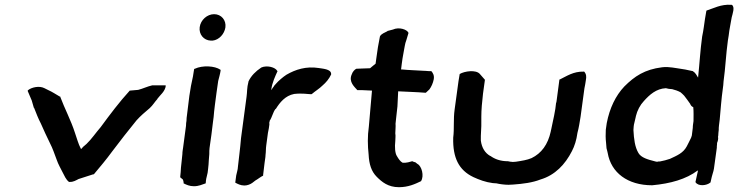

<svg xmlns="http://www.w3.org/2000/svg" viewBox="-20 -775 3072 799"><path d="M95 -397 112 -357 121 -326H122C131 -303 139 -282 150 -261C162 -233 175 -206 188 -179C199 -158 207 -134 216 -110C222 -92 233 -73 241 -57C248 -44 254 -28 267 -18H270C285 -17 297 -25 307 -30L369 -50L370 -49C396 -80 423 -112 447 -145C480 -189 514 -232 548 -274C565 -293 583 -308 603 -325C617 -338 623 -350 635 -363V-364C645 -378 668 -395 670 -419L667 -420H614C592 -415 575 -406 555 -401L521 -398H520C477 -351 438 -299 399 -246C379 -223 361 -196 340 -176L326 -164C322 -160 322 -159 318 -155C318 -155 316 -156 316 -157C306 -176 300 -199 292 -222C275 -275 249 -323 230 -374L229 -373C213 -382 199 -392 181 -400L165 -408C144 -419 112 -412 97 -400Z M768 -376C765 -355 761 -316 758 -295C757 -287 756 -282 756 -272C755 -266 754 -261 754 -251L742 -161C741 -152 739 -145 739 -134C737 -118 735 -91 733 -77C733 -66 731 -51 730 -40V-37L741 -28C742 -26 743 -22 744 -17V-12C756 -6 769 0 787 0C807 0 821 -7 836 -12L837 -23C838 -34 842 -44 844 -56L846 -72C848 -84 848 -97 849 -109L851 -134V-135C851 -144 851 -151 852 -159L860 -216C862 -231 864 -250 866 -265L869 -288C871 -316 877 -359 881 -389C882 -395 888 -438 888 -438C891 -450 896 -467 898 -481V-484L897 -485C874 -501 823 -504 791 -489L788 -488L786 -476C785 -471 784 -466 783 -457C777 -432 772 -404 768 -376ZM811 -662C807 -632 828 -607 857 -606H865C892 -609 914 -634 918 -661C922 -691 901 -716 871 -716C842 -716 815 -692 811 -662Z M1014 -435C1007 -409 1009 -392 1006 -372L983 -200C981 -177 979 -156 976 -132C974 -114 972 -96 970 -80C970 -70 965 -56 963 -45L959 -15C968 -10 981 -3 997 -3C1009 -3 1022 -8 1030 -14L1043 -24C1054 -30 1064 -39 1075 -44V-47C1077 -63 1079 -81 1081 -97C1082 -108 1085 -120 1085 -130C1087 -145 1086 -156 1088 -170L1095 -222C1098 -236 1100 -247 1101 -257V-259C1100 -261 1101 -264 1101 -267C1101 -268 1103 -269 1102 -272C1112 -286 1116 -308 1126 -321L1127 -322H1128C1144 -348 1167 -377 1204 -384C1238 -388 1262 -383 1274 -383H1276L1278 -384C1292 -396 1309 -406 1322 -419C1337 -432 1349 -446 1358 -465V-468C1357 -488 1322 -489 1306 -492C1254 -500 1210 -486 1172 -464C1158 -455 1138 -438 1128 -426L1120 -417V-416C1116 -411 1113 -407 1109 -400V-403C1113 -432 1125 -457 1135 -479L1133 -481C1126 -494 1093 -505 1067 -494V-493H1066C1045 -479 1025 -460 1014 -436Z M1444 -466C1429 -434 1457 -412 1467 -400H1485C1498 -400 1514 -398 1528 -398C1523 -349 1520 -299 1515 -249C1509 -207 1510 -169 1514 -132C1516 -92 1525 -62 1548 -39C1569 -18 1595 4 1640 4C1679 4 1707 -9 1732 -21C1746 -43 1735 -84 1717 -93L1708 -100H1707C1703 -101 1699 -102 1696 -104H1695C1688 -102 1671 -96 1655 -98C1646 -103 1639 -113 1632 -125C1624 -136 1622 -163 1625 -188C1625 -199 1627 -209 1625 -220L1626 -241C1627 -248 1626 -254 1626 -260L1628 -279C1630 -295 1632 -317 1634 -333V-334C1634 -339 1637 -395 1637 -395C1671 -393 1715 -392 1750 -389H1752L1767 -403C1775 -414 1782 -429 1785 -445C1788 -462 1781 -472 1775 -479H1773C1766 -479 1760 -479 1752 -480H1751C1721 -482 1682 -483 1652 -486H1649L1652 -510C1654 -525 1656 -539 1659 -554C1663 -573 1665 -594 1671 -608L1680 -638C1675 -652 1641 -664 1615 -652L1592 -646V-645C1582 -640 1567 -634 1562 -625L1561 -623C1555 -595 1550 -563 1546 -532L1543 -510C1536 -504 1529 -499 1520 -491C1500 -491 1482 -489 1465 -489H1463C1456 -486 1447 -476 1444 -466Z M1872 -320C1866 -278 1871 -240 1866 -202V-201C1864 -119 1889 -67 1950 -38C1974 -27 2000 -17 2031 -13H2032C2036 -13 2040 -12 2046 -12C2058 -9 2080 -6 2096 -6C2104 -6 2110 -7 2116 -7C2157 -10 2196 -15 2229 -28C2290 -46 2332 -91 2360 -146C2371 -167 2379 -192 2383 -222C2389 -244 2392 -265 2396 -289L2412 -407C2414 -419 2417 -430 2418 -441C2421 -456 2420 -467 2411 -477H2409C2366 -478 2338 -458 2311 -445L2308 -444L2297 -361C2296 -355 2296 -350 2294 -346L2291 -322C2288 -301 2284 -286 2280 -266L2276 -247C2274 -240 2274 -234 2272 -229V-228C2260 -173 2233 -137 2192 -117C2173 -109 2153 -106 2127 -102C2122 -102 2118 -101 2113 -101C2112 -101 2111 -102 2104 -102L2094 -104C2062 -104 2039 -113 2021 -126H2020C1999 -138 1985 -159 1981 -190C1980 -215 1984 -245 1983 -270V-289C1983 -317 1986 -352 1990 -385L1998 -443L1984 -459L1977 -467C1961 -486 1913 -479 1893 -467L1888 -437Z M2501 -235C2500 -218 2500 -198 2502 -182L2504 -158C2506 -150 2508 -144 2509 -138C2523 -57 2591 -4 2694 -4C2770 -11 2835 -29 2884 -66V-62C2882 -52 2878 -37 2876 -26L2874 -17L2875 -16C2886 1 2921 -2 2937 -16V-17C2939 -24 2940 -31 2942 -39C2944 -49 2949 -60 2951 -73L2963 -160C2963 -164 2963 -169 2964 -175V-180C2967 -187 2970 -197 2968 -206L2969 -211C2969 -218 2970 -226 2971 -234C2971 -240 2971 -246 2972 -253L2975 -277C2979 -320 2982 -364 2988 -406C2989 -416 2991 -425 2991 -436C2999 -493 3001 -549 3009 -606C3012 -620 3013 -634 3015 -647C3018 -667 3022 -684 3025 -703C3028 -716 3040 -747 3025 -755H3023C2980 -758 2949 -740 2920 -731L2919 -727C2915 -705 2912 -686 2909 -663C2907 -650 2905 -636 2902 -623C2894 -565 2891 -508 2885 -452C2880 -459 2876 -471 2864 -478V-479H2863C2842 -484 2821 -488 2798 -491L2778 -494C2771 -495 2764 -495 2757 -496H2756C2750 -496 2741 -496 2735 -495C2663 -486 2621 -458 2578 -415C2542 -377 2517 -325 2505 -263ZM2617 -248 2618 -256C2619 -262 2625 -287 2626 -290V-291C2632 -316 2644 -338 2659 -354C2683 -381 2711 -406 2751 -408C2758 -406 2768 -404 2777 -404C2789 -401 2801 -397 2812 -391C2817 -387 2821 -383 2827 -377C2835 -366 2845 -354 2852 -343C2854 -338 2857 -332 2865 -329C2867 -311 2866 -289 2866 -271C2865 -261 2863 -254 2863 -243L2859 -211C2858 -207 2857 -204 2856 -202C2850 -191 2844 -176 2838 -166C2823 -138 2798 -128 2768 -114C2754 -109 2741 -106 2726 -103H2720C2718 -102 2716 -102 2713 -102C2711 -102 2708 -103 2704 -104C2676 -111 2648 -119 2637 -138C2622 -163 2618 -196 2616 -234C2616 -237 2617 -243 2617 -248Z"/></svg>

Font: Hussar Pisanka
Style: SbdKur
Weight: 600
Designer: Robert Jablonski
Foundry: Cannot Into Space Fonts
Version: Version 1.070